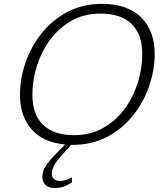

<svg xmlns="http://www.w3.org/2000/svg" viewBox="-20 -737 842 990"><path d="M247 160Q247 176 258 186Q269 196 289.5 196Q304.5 196 317.5 192.2Q330.5 188.5 351 177.5V203Q327 219.5 306 226Q285 232.5 263 232.5Q228.5 232.5 213.5 215.5Q198.5 198.5 198.5 174.5Q198.5 159.5 203.2 144.2Q208 129 223.8 107.2Q239.5 85.5 273 51.5L316 8Q202 -2.5 142.5 -70.8Q83 -139 83 -247.5Q83 -333.5 112.5 -417Q142 -500.5 197 -568.2Q252 -636 330 -676.5Q408 -717 505 -717Q638 -717 707.8 -647.2Q777.5 -577.5 777.5 -459.5Q777.5 -373.5 748 -290Q718.5 -206.5 663.5 -138.8Q608.5 -71 530.5 -30.5Q452.5 10 355.5 10Q351 10 346.5 10L301 60.5Q264.5 101.5 255.8 123Q247 144.5 247 160ZM147 -249Q147 -146.5 202.2 -93.2Q257.5 -40 362 -40Q446 -40 511.2 -76.8Q576.5 -113.5 621.5 -174.2Q666.5 -235 690 -309.2Q713.5 -383.5 713.5 -458Q713.5 -560.5 658.2 -613.8Q603 -667 498 -667Q414.5 -667 349.2 -630.2Q284 -593.5 239 -532.8Q194 -472 170.5 -397.8Q147 -323.5 147 -249Z"/></svg>

Font: Newsreader Caption Light
Style: Italic
Weight: 300
Italic angle: -17°
Designer: Hugues Gentile
Foundry: Production Type
Version: Version 1.001